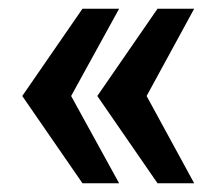

<svg xmlns="http://www.w3.org/2000/svg" viewBox="-20 -546 496 440"><path d="M341 -126 203 -326 341 -526H425L316 -326L425 -126ZM169 -126 31 -326 169 -526H253L143 -326L253 -126Z"/></svg>

Font: Archivo Narrow SemiBold
Style: Regular
Weight: 600
Designer: Hector Gatti
Foundry: Omnibus-Type
Version: Version 3.002